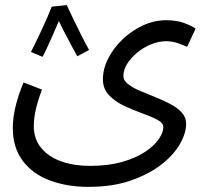

<svg xmlns="http://www.w3.org/2000/svg" viewBox="-20 -498 800 750"><path d="M30 1Q30 -35 40 -79Q50 -123 72 -176L144 -148Q128 -106 120 -71Q112 -36 112 -6Q112 45 141 80Q170 115 219.5 132.5Q269 150 331 150Q403 150 457 134.5Q511 119 547 95Q583 71 600.5 45Q618 19 618 -1Q618 -18 594 -30.5Q570 -43 535 -55.5Q500 -68 465 -84.5Q430 -101 406 -126Q382 -151 382 -188Q382 -229 402.5 -269.5Q423 -310 458.5 -344Q494 -378 538 -398.5Q582 -419 629 -419Q671 -419 701 -407.5Q731 -396 744 -386L711 -315Q694 -323 673 -330Q652 -337 629 -337Q600 -337 570.5 -325Q541 -313 516.5 -293Q492 -273 477 -249Q462 -225 462 -201Q462 -184 479.5 -170Q497 -156 525 -144Q553 -132 584.5 -119.5Q616 -107 644 -92.5Q672 -78 689.5 -59Q707 -40 707 -14Q707 23 682 66Q657 109 608 146.5Q559 184 488.5 208Q418 232 326 232Q242 232 175 207Q108 182 69 130.5Q30 79 30 1ZM182 -472 241 -478Q250 -458 266 -424.5Q282 -391 299 -357.5Q316 -324 328 -303L282 -278Q275 -290 262 -314.5Q249 -339 234.5 -366.5Q220 -394 210 -416Q199 -390 186 -360.5Q173 -331 162 -307.5Q151 -284 146 -276L101 -295Q106 -305 117 -327.5Q128 -350 141 -377.5Q154 -405 165 -430.5Q176 -456 182 -472Z"/></svg>

Font: Go Noto Current
Style: Regular
Weight: 400
Designer: Monotype Design Team
Foundry: Monotype Imaging Inc.
Version: Version 2.007; ttfautohint (v1.8) -l 8 -r 50 -G 200 -x 14 -D